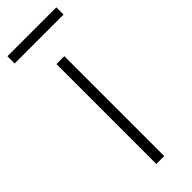

<svg xmlns="http://www.w3.org/2000/svg" viewBox="-279 -708 728 728"><g transform="rotate(-45 85.0 -344.0)"><path d="M64.5 0V-535.6H106.9V0ZM216.3 -688V-649.4H-45.9V-688Z"/></g></svg>

Font: Inter Display Extra Light
Style: Regular
Weight: 200
Designer: Rasmus Andersson
Foundry: rsms
Version: Version 4.000;git-4fc901f